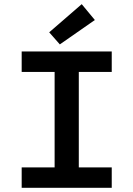

<svg xmlns="http://www.w3.org/2000/svg" viewBox="-20 -901 640 921"><path d="M84 0V-98H242V-556H84V-654H516V-556H358V-98H516V0ZM267 -688 216 -746 372 -881 435 -805Z"/></svg>

Font: Source Code Pro ExtraLight SemiBold
Style: Regular
Weight: 600
Monospace: yes
Version: Version 1.018;hotconv 1.0.116;makeotfexe 2.5.65601